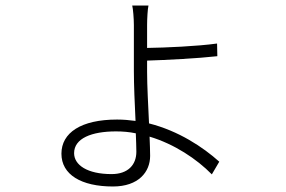

<svg xmlns="http://www.w3.org/2000/svg" viewBox="-20 -630 1040 697"><path d="M475 -79C475 -32 445 2 385 2C297 2 249 -31 249 -74C249 -128 313 -153 401 -153C425 -153 450 -151 473 -146C474 -119 475 -96 475 -79ZM514 -410C581 -412 698 -418 769 -426L768 -472C696 -462 581 -457 514 -456V-539C514 -561 516 -598 519 -610H460C463 -599 466 -562 466 -539V-371C466 -322 469 -253 472 -191C450 -194 428 -196 405 -196C274 -196 203 -148 203 -72C203 4 275 47 390 47C483 47 525 -6 525 -64C525 -82 524 -107 523 -134C613 -107 694 -53 749 3L776 -43C717 -96 628 -155 521 -182C518 -247 514 -319 514 -369Z"/></svg>

Font: Noto Sans CJK Light
Style: Regular
Weight: 300
Designer: Ryoko NISHIZUKA (kana & ideographs); Paul D. Hunt (Latin, Greek & Cyrillic); Wenlong ZHANG (bopomofo); Sandoll Communica
Foundry: Adobe Systems Incorporated
Version: Version 1.000;PS 1;hotconv 1.0.78;makeotf.lib2.5.61930